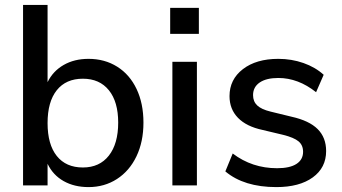

<svg xmlns="http://www.w3.org/2000/svg" viewBox="-20 -756 1395 783"><path d="M565 -256Q565 -178 536.5 -118.5Q508 -59 457 -26Q406 7 341 7Q283 7 239.5 -17.5Q196 -42 174 -88V0H74V-736H174V-421Q196 -466 239.5 -491Q283 -516 341 -516Q407 -516 458 -484Q509 -452 537 -393Q565 -334 565 -256ZM462 -256Q462 -341 424 -388Q386 -435 318 -435Q249 -435 211.5 -388Q174 -341 174 -254Q174 -167 211.5 -120Q249 -73 318 -73Q386 -73 424 -121.5Q462 -170 462 -256Z M683 0V-504H783V0ZM674 -724H791V-618H674Z M899 -57 929 -130Q1008 -70 1110 -70Q1162 -70 1189 -87.5Q1216 -105 1216 -137Q1216 -164 1197.5 -179.5Q1179 -195 1135 -206L1051 -226Q985 -240 950.5 -275.5Q916 -311 916 -364Q916 -432 970.5 -474Q1025 -516 1115 -516Q1169 -516 1217.5 -499Q1266 -482 1300 -451L1269 -380Q1196 -438 1115 -438Q1066 -438 1039 -419.5Q1012 -401 1012 -368Q1012 -342 1029 -326Q1046 -310 1083 -301L1169 -280Q1241 -264 1275.5 -229.5Q1310 -195 1310 -140Q1310 -72 1255.5 -32.5Q1201 7 1107 7Q975 7 899 -57Z"/></svg>

Font: Muli SemiBold
Style: Regular
Weight: 600
Designer: Vernon Adams
Foundry: Vernon Adams
Version: Version 2.000